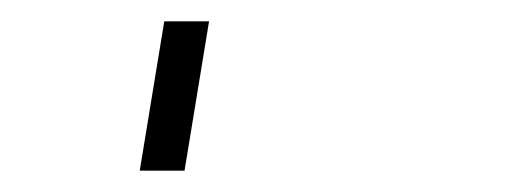

<svg xmlns="http://www.w3.org/2000/svg" viewBox="-20 60 490 180"><path d="M111 220 134 80H176L153 220Z"/></svg>

Font: Iosevka Etoile Extralight
Style: Italic
Weight: 200
Italic angle: -9°
Designer: Belleve Invis
Foundry: Belleve Invis
Version: Version 22.1.2; ttfautohint (v1.8.4)